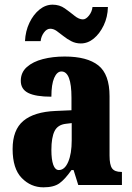

<svg xmlns="http://www.w3.org/2000/svg" viewBox="-20 -792 563 822"><path d="M166 10Q112 10 73 -30Q34 -70 34 -154Q34 -236 80 -274.5Q126 -313 218 -317L286 -320V-374Q286 -486 243 -486Q224 -486 212 -458.5Q200 -431 200 -378Q133 -378 101 -394Q69 -410 69 -446Q69 -482 95 -505Q121 -528 163.5 -539Q206 -550 257 -550Q353 -550 401 -512Q449 -474 449 -380V-126Q449 -86 460 -71Q471 -56 499 -56H502V0H315L295 -64H286Q258 -24 234 -7Q210 10 166 10ZM232 -64Q257 -64 272 -99Q287 -134 287 -191V-265L262 -262Q227 -258 213.5 -230.5Q200 -203 200 -150Q200 -109 208 -86.5Q216 -64 232 -64ZM326 -606Q304 -606 285.5 -615.5Q267 -625 251.5 -637.5Q236 -650 222.5 -659.5Q209 -669 195 -669Q180 -669 168 -652.5Q156 -636 154 -616H87Q89 -659 106 -694.5Q123 -730 149 -751Q175 -772 205 -772Q235 -772 257.5 -756Q280 -740 299 -724.5Q318 -709 335 -709Q348 -709 361 -725.5Q374 -742 376 -762H442Q441 -719 424 -683.5Q407 -648 381.5 -627Q356 -606 326 -606Z"/></svg>

Font: Noto Serif Armenian ExtraCondensed Black
Style: Regular
Weight: 900
Width: 2
Designer: Monotype Design Team
Foundry: Monotype Imaging Inc.
Version: Version 2.008; ttfautohint (v1.8.4.7-5d5b)